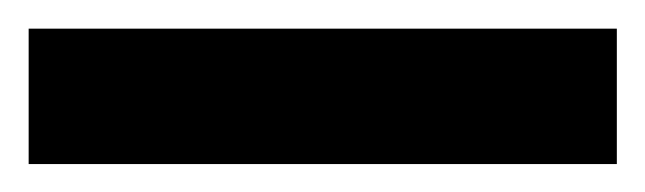

<svg xmlns="http://www.w3.org/2000/svg" viewBox="-21 1 450 134"><path d="M-1 115.5V21H409.5V115.5Z"/></svg>

Font: Anybody Condensed Regular
Style: Bold
Weight: 700
Width: 3
Designer: Tyler Finck
Foundry: Etcetera Type Company
Version: Version 1.010; ttfautohint (v1.8.3) -l 8 -r 50 -G 200 -x 14 